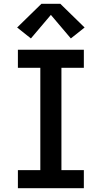

<svg xmlns="http://www.w3.org/2000/svg" viewBox="-20 -999 540 1019"><path d="M75 0V-96H194V-639H75V-735H425V-639H306V-96H425V0ZM144 -795 71 -853 200 -979H300L429 -853L356 -795L250 -920Z"/></svg>

Font: Iosevka Gothic
Style: Bold
Weight: 700
Monospace: yes
Designer: Belleve Invis
Foundry: Belleve Invis
Version: Version 15.5.1; ttfautohint (v1.8.4)